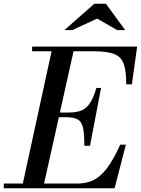

<svg xmlns="http://www.w3.org/2000/svg" viewBox="-57 -1002 750 1022"><path d="M59 0 223 -754H340L172 0ZM-37 0V-25H356Q401 -25 438 -42Q475 -59 510 -103.5Q545 -148 583 -232H613L553 0ZM392 -226Q392 -289 385 -321.5Q378 -354 357 -366Q336 -378 294 -378H207V-403H310Q350 -403 376.5 -414Q403 -425 422 -453.5Q441 -482 456 -534H481L422 -226ZM615 -553Q615 -623 602 -661Q589 -699 552 -714Q515 -729 444 -729H114V-754H673L645 -553ZM286 -842 445 -982H507L609 -842H566L460 -903L328 -842Z"/></svg>

Font: Libre Bodoni
Style: Italic
Weight: 400
Italic angle: -13°
Designer: Pablo Impallari, Rodrigo Fuenzalida
Foundry: Impallari Type
Version: Version 2.005;gftools[0.9.23]